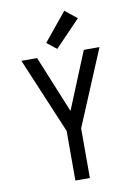

<svg xmlns="http://www.w3.org/2000/svg" viewBox="-104 -1043 783 1109"><g transform="rotate(-10 288.0 -488.5)"><path d="M246 0H331V-291L517 -735H425L288 -401L151 -735H59L246 -291ZM275 -767 423 -921 353 -977 218 -812Z"/></g></svg>

Font: Iosevka Sparkle
Style: Regular
Weight: 400
Designer: Belleve Invis
Foundry: Belleve Invis
Version: Version 4.5.0; ttfautohint (v1.8.3)